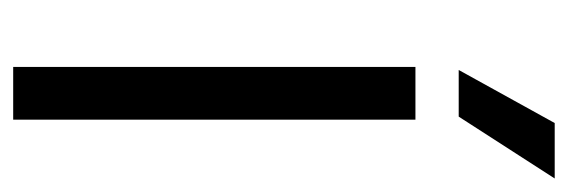

<svg xmlns="http://www.w3.org/2000/svg" viewBox="-298 -542 841 284"><g transform="rotate(90 122.0 -400.5)"><path d="M79.5 0V-595H157.5V0ZM84 -659 162.5 -801H244.5L153 -659Z"/></g></svg>

Font: Encode Sans SC SemiCondensed
Style: Regular
Weight: 400
Width: 4
Designer: Multiple Designers
Foundry: Impallari Type
Version: Version 3.002